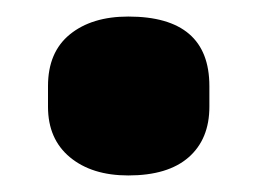

<svg xmlns="http://www.w3.org/2000/svg" viewBox="-20 -533 310 232"><path d="M135 -321Q91 -321 64.5 -343Q38 -365 38 -404V-429Q38 -470 64.5 -491.5Q91 -513 135 -513Q233 -513 233 -429V-404Q233 -365 208 -343Q183 -321 135 -321Z"/></svg>

Font: Sofia Sans Condensed Black
Style: Regular
Weight: 900
Designer: Botio Nikoltchev, Ani Petrova
Foundry: lettersoup
Version: Version 4.101